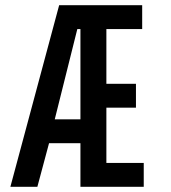

<svg xmlns="http://www.w3.org/2000/svg" viewBox="-20 -720 660 740"><path d="M390 -92V-305H504V-397H390V-608H528V-700H208L20 0H124L169 -168H290V0H534V-92ZM290 -260H191L278 -608H290Z"/></svg>

Font: Space Text Medium
Style: Regular
Weight: 500
Designer: Florian Karsten (Space Text), Colophon Foundry (Space Mono)
Foundry: Florian Karsten
Version: Version 1.003;PS 001.003;hotconv 1.0.88;makeotf.lib2.5.64775